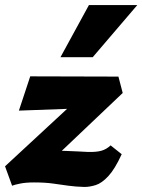

<svg xmlns="http://www.w3.org/2000/svg" viewBox="-25 -731 565 762"><path d="M310 11Q275 10 246 6Q217 2 185.5 -2.5Q154 -7 110 -7Q78 -7 55.5 -2.5Q33 2 23 6L-5 -71L332 -383L353 -303L50 -292L95 -428L445 -427L462 -362L126 -43L58 -97Q82 -108 120.5 -120.5Q159 -133 202 -133Q214 -133 237.5 -132Q261 -131 285 -130Q309 -129 323 -128Q356 -127 376.5 -132.5Q397 -138 414 -154L458 -119Q431 -60 405 -32Q379 -4 355 3.5Q331 11 310 11ZM215 -504 328 -711H520L343 -504Z"/></svg>

Font: Ysabeau Office Black
Style: Italic
Weight: 900
Italic angle: -12°
Designer: Christian Thalmann (Catharsis Fonts)
Version: Version 2.001;gftools[0.9.30]; featfreeze: tnum,lnum,ss02